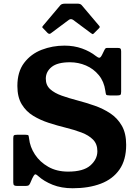

<svg xmlns="http://www.w3.org/2000/svg" viewBox="-20 -1012 746 1050"><path d="M239.5 -832.5 217 -856Q211 -861.5 211 -863.8Q211 -866 216 -872L310 -983.5Q317 -992 336.5 -992H404Q420 -992 427 -983.5L523 -870Q528.5 -864.5 521.5 -857.5L494.5 -830.5Q489 -825 487 -825.2Q485 -825.5 478.5 -830L381 -902.5Q368 -912 356 -903L257.5 -829.5Q249 -823 239.5 -832.5ZM556 -516Q549 -566.5 520.2 -601.2Q491.5 -636 450 -653.8Q408.5 -671.5 362.5 -671.5Q294.5 -671.5 262.5 -645.8Q230.5 -620 230.5 -581.5Q230.5 -546 254.2 -524.5Q278 -503 317.2 -489Q356.5 -475 403.5 -462.8Q450.5 -450.5 497.2 -434.2Q544 -418 583.2 -392Q622.5 -366 646.2 -324.5Q670 -283 670 -220Q670 -137.5 633.5 -85Q597 -32.5 531.2 -7.5Q465.5 17.5 377.5 17.5Q315.5 17.5 268 -1.5Q220.5 -20.5 189 -49Q175.5 -61.5 170.2 -57.8Q165 -54 156.5 -36.5L144.5 -9Q140 0.5 134.5 2.8Q129 5 114.5 5H75.5Q62.5 5 57.5 1.5Q52.5 -2 52.5 -15V-255Q52.5 -268 56.2 -271.5Q60 -275 73 -275H120Q134 -275 135.8 -270.8Q137.5 -266.5 139 -254.5Q144 -208.5 171 -167.2Q198 -126 244 -99.8Q290 -73.5 352.5 -73.5Q436 -73.5 474.2 -107.2Q512.5 -141 512.5 -185Q512.5 -224.5 488.8 -248.5Q465 -272.5 426 -287.2Q387 -302 340.2 -313.5Q293.5 -325 247 -340Q200.5 -355 161.5 -378.8Q122.5 -402.5 98.8 -441.8Q75 -481 75 -542Q75 -619.5 112 -668.2Q149 -717 208 -739.8Q267 -762.5 332.5 -762.5Q384.5 -762.5 428.5 -746.8Q472.5 -731 504.5 -705.5Q516 -696.5 523 -696.2Q530 -696 538 -712L552 -740.5Q555 -746 557.5 -748Q560 -750 569 -750H623.5Q635 -750 638.8 -746Q642.5 -742 642.5 -730.5V-510.5Q642.5 -496.5 638.2 -493.2Q634 -490 620 -490H581.5Q562.5 -490 560.2 -495Q558 -500 556 -516Z"/></svg>

Font: Besley*
Style: Bold
Weight: 700
Designer: Owen Earl
Foundry: indestructible type*
Version: Version 2.000; ttfautohint (v1.8.3)